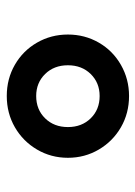

<svg xmlns="http://www.w3.org/2000/svg" viewBox="65 -884 410 581"><g transform="rotate(-90 270.5 -593.0)"><path d="M84 -593Q84 -644 109 -686.5Q134 -729 176.5 -753.5Q219 -778 271 -778Q323 -778 365.5 -753.5Q408 -729 432.5 -686.5Q457 -644 457 -593Q457 -542 432.5 -499.5Q408 -457 365 -432.5Q322 -408 271 -408Q219 -408 176.5 -432.5Q134 -457 109 -499.5Q84 -542 84 -593ZM271 -497Q311 -497 337.5 -524Q364 -551 364 -593Q364 -635 337.5 -662Q311 -689 271 -689Q230 -689 203.5 -662Q177 -635 177 -593Q177 -551 203.5 -524Q230 -497 271 -497Z"/></g></svg>

Font: Application Medium
Style: Regular
Weight: 500
Designer: Wei Huang
Foundry: Wei Huang
Version: Version 0.012